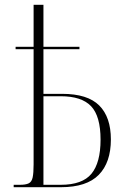

<svg xmlns="http://www.w3.org/2000/svg" viewBox="-20 -780 523 800"><path d="M37 0V-10H63Q87 -10 99.5 -16Q112 -22 116 -40.5Q120 -59 120 -95V-575H45V-585H120V-760H161V-585H311V-575H161V-389H239Q345 -389 393.5 -340.5Q442 -292 442 -199Q442 -103 391.5 -51.5Q341 0 234 0ZM233 -10Q323 -10 361 -56Q399 -102 399 -198Q399 -296 359.5 -337.5Q320 -379 233 -379H161V-10Z"/></svg>

Font: Noto Serif Display Condensed ExtraLight
Style: Regular
Weight: 200
Width: 3
Designer: Monotype Design Team
Foundry: Monotype Imaging Inc.
Version: Version 2.009